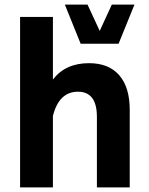

<svg xmlns="http://www.w3.org/2000/svg" viewBox="-20 -811 647 831"><path d="M260.7 -791H358.9L411.6 -677.2L463.9 -791H562L493.2 -621.6H329.1ZM209 0H66.9V-737.8H209V-466.8Q263.2 -537.6 365.2 -537.6Q450.7 -537.6 496.1 -485.4Q541.5 -433.1 541.5 -335.4V0H399.4V-305.2Q399.4 -414.1 317.4 -414.1Q235.4 -414.1 209 -309.1Z"/></svg>

Font: Estedad-FD Bold
Style: Regular
Weight: 700
Designer: Amin Abedi
Version: Version 7.3